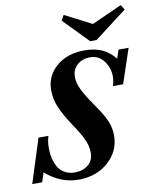

<svg xmlns="http://www.w3.org/2000/svg" viewBox="-135 -961 855 1048"><g transform="rotate(-10 292.0 -437.0)"><path d="M408.2 -720.2 274.4 -857.9 290.5 -886.7 439.5 -810.1 606.4 -885.3 623.5 -857.9 443.4 -720.2ZM215.3 13.2Q116.7 13.2 33.2 -59.1L16.6 -7.3H-38.6L39.1 -251H94.2Q84.5 -222.2 84.5 -186Q84.5 -167.5 86.7 -148.9Q88.9 -130.4 96.4 -107.9Q104 -85.4 116.2 -68.8Q128.4 -52.2 150.1 -40.8Q171.9 -29.3 200.7 -29.3Q247.1 -29.3 276.4 -53.5Q305.7 -77.6 305.7 -121.1Q305.7 -159.2 286.9 -198Q268.1 -236.8 231.9 -290.5Q192.9 -348.6 172.4 -396Q151.9 -443.4 151.9 -493.2Q151.9 -572.3 211.9 -624.3Q272 -676.3 368.2 -676.3Q424.8 -676.3 465.3 -658Q505.9 -639.6 536.6 -600.6L552.7 -648.4H608.4L544.4 -457.5H488.3Q496.6 -486.8 496.6 -510.7Q496.6 -558.1 467.8 -595.9Q439 -633.8 393.1 -633.8Q347.2 -633.8 319.6 -607.9Q292 -582 292 -543Q292 -507.8 311.8 -468.3Q331.5 -428.7 368.7 -376Q388.2 -348.1 398.7 -331.5Q409.2 -314.9 422.4 -290Q435.5 -265.1 441.4 -241Q447.3 -216.8 447.3 -191.4Q447.3 -105 381.3 -45.9Q315.4 13.2 215.3 13.2Z"/></g></svg>

Font: Elstob 8pt
Style: Bold Italic
Weight: 700
Italic angle: -20°
Designer: Peter S. Baker
Version: Version 1.015